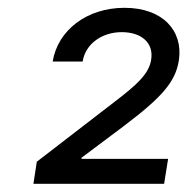

<svg xmlns="http://www.w3.org/2000/svg" viewBox="-20 -825 471 482"><path d="M63.9 -363.6H392L402 -426.1H184.7V-429L292.6 -509.9C386.4 -581 420.5 -619.3 429 -673.3C440.3 -747.2 389.2 -805.4 292.6 -805.4C197.4 -805.4 125 -748.6 112.2 -670.5H187.5C194.6 -715.9 237.2 -744.3 285.5 -744.3C335.2 -744.3 366.5 -717.3 359.4 -674.7C353.7 -639.2 323.9 -612.2 264.2 -566.8L72.4 -419Z"/></svg>

Font: Magic Ui Pro
Style: Italic
Weight: 400
Italic angle: -9.39999°
Designer: Stefan Endress, Andreas Faust
Version: Version 1.000;FEAKit 1.0